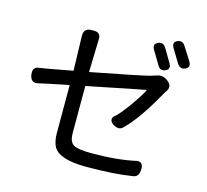

<svg xmlns="http://www.w3.org/2000/svg" viewBox="-121 -943 1241 1152"><g transform="rotate(15 500.0 -367.0)"><path d="M751 -763.7Q770.5 -763.7 783.2 -741.2L831.1 -660.2Q838.9 -647.5 838.9 -637.7Q838.9 -621.1 819.3 -612.3Q809.6 -608.4 801.8 -608.4Q782.2 -608.4 770.5 -630.9L720.7 -713.9Q707 -737.3 720.7 -752Q725.6 -755.9 733.9 -759.8Q742.2 -763.7 751 -763.7ZM860.4 -803.7Q879.9 -803.7 892.6 -781.2L943.4 -701.2Q951.2 -688.5 951.2 -678.7Q951.2 -662.1 931.6 -653.3Q921.9 -649.4 914.1 -649.4Q894.5 -649.4 880.9 -671.9L832 -752.9Q824.2 -765.6 824.2 -775.4Q824.2 -792 842.8 -799.8Q851.6 -803.7 860.4 -803.7ZM739.3 -468.8Q732.4 -468.8 378.9 -396.5V-102.5Q378.9 -52.7 405.3 -34.2Q433.6 -16.6 518.6 -16.6Q680.7 -16.6 795.9 -43Q799.8 -43 801.8 -43Q815.4 -43 823.2 -35.2Q833 -25.4 833 -3.9Q833 47.9 794.9 51.8Q679.7 70.3 509.8 70.3Q339.8 70.3 303.7 2.9Q287.1 -28.3 287.1 -82V-377.9Q129.9 -346.7 95.7 -337.9Q90.8 -336.9 86.9 -336.9Q72.3 -336.9 62.5 -346.7Q52.7 -356.4 48.8 -377.9Q47.9 -385.7 47.9 -392.6Q47.9 -410.2 56.6 -418.9Q65.4 -428.7 80.1 -429.7Q100.6 -431.6 287.1 -466.8L281.2 -683.6Q281.2 -707 293 -718.8Q304.7 -730.5 328.1 -730.5H346.7Q365.2 -730.5 375 -720.7Q384.8 -710.9 384.8 -692.4L378.9 -483.4Q671.9 -540 735.4 -555.7L782.2 -570.3Q791 -573.2 800.8 -573.2Q824.2 -573.2 845.7 -555.7Q867.2 -539.1 867.2 -519.5Q867.2 -509.8 860.4 -498Q860.4 -498 851.6 -485.4Q746.1 -294.9 667 -219.7Q654.3 -204.1 636.7 -204.1Q623 -204.1 605.5 -213.9Q583 -228.5 583 -244.1Q583 -254.9 592.8 -265.6Q593.8 -265.6 596.7 -268.1Q599.6 -270.5 606.4 -277.3Q632.8 -303.7 671.9 -357.4Q721.7 -427.7 739.3 -462.9Q741.2 -466.8 741.2 -468.8Q740.2 -468.8 739.3 -468.8Z"/></g></svg>

Font: TaiwanPearl
Style: Regular
Weight: 400
Version: Version 2.102